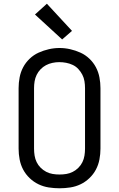

<svg xmlns="http://www.w3.org/2000/svg" viewBox="-20 -1004 640 1032"><path d="M300 8Q271 8 242 3.5Q213 -1 187 -13.5Q161 -26 139.5 -46.5Q118 -67 104.5 -92.5Q91 -118 85.5 -147Q80 -176 80 -205V-530Q80 -559 85.5 -588Q91 -617 104.5 -642.5Q118 -668 139.5 -688.5Q161 -709 187.5 -721Q214 -733 242.5 -739.5Q271 -746 300 -746Q329 -746 357.5 -739.5Q386 -733 412.5 -721Q439 -709 460.5 -688.5Q482 -668 495.5 -642.5Q509 -617 514.5 -588Q520 -559 520 -530V-205Q520 -176 514.5 -147Q509 -118 495.5 -92.5Q482 -67 460.5 -46.5Q439 -26 413 -13.5Q387 -1 358 3.5Q329 8 300 8ZM300 -66Q319 -66 337 -69Q355 -72 371.5 -80.5Q388 -89 401.5 -102.5Q415 -116 423 -132.5Q431 -149 434 -167.5Q437 -186 437 -205V-530Q437 -549 434 -567.5Q431 -586 422.5 -602.5Q414 -619 401 -633Q388 -647 371 -655Q354 -663 335.5 -666.5Q317 -670 298 -670Q280 -670 261.5 -666Q243 -662 227 -653.5Q211 -645 198 -631.5Q185 -618 177 -601.5Q169 -585 166 -567Q163 -549 163 -530V-205Q163 -186 166 -167.5Q169 -149 177 -132.5Q185 -116 198.5 -102.5Q212 -89 228.5 -80.5Q245 -72 263 -69Q281 -66 300 -66ZM314 -792 168 -926 232 -984 367 -838Z"/></svg>

Font: Monocode
Style: Regular
Weight: 400
Designer: Belleve Invis
Foundry: Belleve Invis
Version: Version 16.1.0; ttfautohint (v1.8.4)